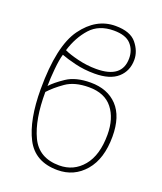

<svg xmlns="http://www.w3.org/2000/svg" viewBox="-144 -867 816 970"><g transform="rotate(20 264.0 -382.5)"><path d="M309 -750Q373 -750 401 -719.5Q429 -689 429 -644Q429 -537 290 -537Q240 -537 191 -549Q142 -561 115 -574Q138 -649 183.5 -699.5Q229 -750 309 -750ZM108 -547Q136 -536 185 -524Q234 -512 290 -512Q373 -512 414.5 -549Q456 -586 456 -646Q456 -692 422.5 -733.5Q389 -775 309 -775Q205 -775 133.5 -676.5Q62 -578 62 -346Q62 -180 111 -85Q160 10 281 10Q370 10 427.5 -57Q485 -124 485 -244Q485 -352 432.5 -407.5Q380 -463 289 -463Q209 -463 160.5 -430.5Q112 -398 89 -372Q89 -412 94 -464.5Q99 -517 108 -547ZM281 -15Q172 -15 130 -103.5Q88 -192 89 -340Q119 -373 165.5 -405.5Q212 -438 289 -438Q374 -438 416 -384.5Q458 -331 458 -244Q458 -134 408.5 -74.5Q359 -15 281 -15Z"/></g></svg>

Font: Noto Sans UI Thin
Style: Regular
Weight: 250
Designer: Monotype Design Team
Foundry: Monotype Imaging Inc.
Version: Version 1.901